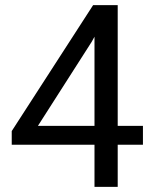

<svg xmlns="http://www.w3.org/2000/svg" viewBox="-20 -731 602 751"><path d="M440.4 -710.9H344.2L25.9 -218.3V-165H349.6V0H440.4V-165H539.1V-238.8H440.4ZM338.9 -567.9 349.6 -587.4V-238.8H128.4Z"/></svg>

Font: Shabnam
Style: Regular
Weight: 400
Foundry: DejaVu fonts team - Redesigned by Saber Rastikerdar - Based on Vazir font
Version: Version 5.0.1